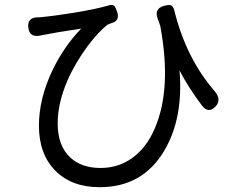

<svg xmlns="http://www.w3.org/2000/svg" viewBox="-20 -741 966 799"><path d="M395 38Q278 38 210 -31Q142 -100 142 -218Q142 -332 200 -452Q248 -550 318 -622Q216 -607 157 -595Q156 -595 153 -594.5Q150 -594 148 -593Q103 -584 98 -625Q92 -668 137 -669Q141 -669 144 -669Q202 -674 288 -688Q379 -703 431 -718Q448 -724 456 -716Q461 -711 468 -690Q479 -655 445 -645Q440 -644 432 -640Q428 -639 427 -638Q391 -610 346 -551Q293 -480 260 -404Q220 -311 220 -228Q220 -134 273 -85Q320 -42 398 -42Q473 -42 531 -84Q589 -126 623 -204Q696 -370 647 -633Q639 -655 635 -667Q623 -704 660 -716Q681 -722 691 -719Q702 -714 706 -695Q755 -498 873 -362Q887 -346 889 -330Q891 -312 877 -298Q848 -267 821 -301Q765 -375 727 -448Q744 -249 663 -113Q573 38 395 38Z"/></svg>

Font: GenSenRounded TW R
Style: Regular
Weight: 400
Version: Version 1.501;PS 1;hotconv 16.6.51;makeotf.lib2.5.65220